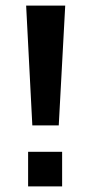

<svg xmlns="http://www.w3.org/2000/svg" viewBox="-20 -663 324 683"><path d="M95 -217 73 -643H212L189 -217ZM80 -123H201V0H80Z"/></svg>

Font: Noto Sans Syriac Eastern SemiBold
Style: Regular
Weight: 600
Designer: Patrick Giasson and the Monotype Design Team
Foundry: Monotype Imaging Inc.
Version: Version 3.001